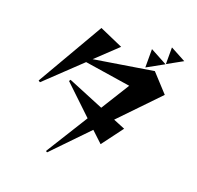

<svg xmlns="http://www.w3.org/2000/svg" viewBox="-156 -1018 1312 1277"><g transform="rotate(20 500.0 -380.0)"><path d="M296 84 482 -215 281 -406 288 -417 543 -312 668 -513 345 -563 102 -332 90 -340 363 -811 529 -738 379 -596 795 -663 911 -537 651 -267 734 -233 622 -83 544 -156 306 90ZM727 -794 846 -730 727 -664ZM848 -850 956 -792 848 -732Z"/></g></svg>

Font: Tiejili SC
Style: Regular
Weight: 400
Designer: Buernia
Foundry: Ershou Xiaoxi Press
Version: Version 1.100